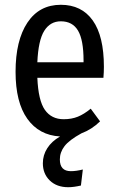

<svg xmlns="http://www.w3.org/2000/svg" viewBox="-20 -558 494 802"><path d="M412 -233H136Q140 -138 167.5 -99Q195 -60 246 -60Q279 -60 305 -70.5Q331 -81 359 -104L398 -51Q363 -17 320 -1Q269 27 249.5 52.5Q230 78 230 108Q230 157 276 157Q298 157 326 150L318 217Q288 224 265 224Q217 224 188 196Q159 168 159 124Q159 90 177.5 61Q196 32 231 12Q143 7 94 -62Q45 -131 45 -258Q45 -389 94.5 -463.5Q144 -538 234 -538Q321 -538 367.5 -472.5Q414 -407 414 -279Q414 -257 412 -233ZM329 -305Q329 -391 306 -430Q283 -469 234 -469Q190 -469 165 -429.5Q140 -390 136 -298H329Z"/></svg>

Font: Fira Sans Compressed
Style: Regular
Weight: 400
Width: 1
Designer: bBox Type GmbH & Carrois Corporate GbR & Edenspiekermann AG
Foundry: bBox Type GmbH & Carrois Corporate GbR & Edenspiekermann AG
Version: Version 4.301